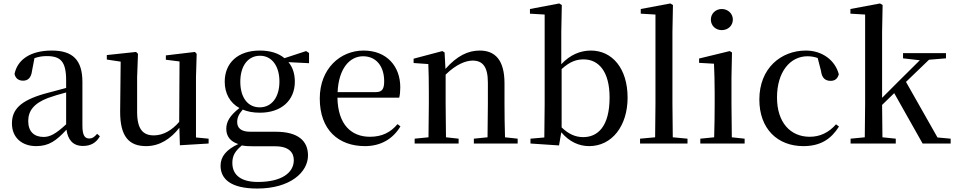

<svg xmlns="http://www.w3.org/2000/svg" viewBox="-20 -829 5514 1109"><path d="M459 14C503 14 535 -3 557 -42L541 -56C524 -36 512 -29 496 -29C470 -29 456 -46 456 -104V-355C456 -483 400 -537 279 -537C158 -537 81 -486 64 -402C69 -377 87 -363 113 -363C140 -363 160 -378 165 -420L179 -493C204 -502 227 -505 250 -505C329 -505 362 -475 362 -365V-321C320 -310 274 -298 235 -287C97 -247 49 -196 49 -116C49 -32 109 15 189 15C263 15 306 -17 364 -80C372 -21 402 14 459 14ZM362 -111C302 -55 268 -38 232 -38C178 -38 143 -68 143 -130C143 -189 176 -232 257 -263C287 -274 324 -285 362 -295Z M1019 10 1185 0V-28L1112 -35V-383L1116 -518L1106 -529L938 -509V-484L1017 -474L1015 -125C973 -76 922 -47 869 -47C807 -47 772 -81 772 -183V-383L777 -518L766 -529L597 -511V-485L677 -473L674 -186C673 -37 728 15 824 15C902 15 966 -27 1016 -91Z M1480 -209C1410 -209 1368 -267 1368 -357C1368 -448 1412 -507 1482 -507C1549 -507 1594 -449 1594 -358C1594 -268 1550 -209 1480 -209ZM1481 -178C1607 -178 1683 -251 1683 -357C1683 -402 1671 -441 1646 -470L1765 -464V-523L1748 -534L1623 -493C1590 -521 1542 -537 1481 -537C1353 -537 1278 -465 1278 -357C1278 -290 1308 -235 1363 -205C1308 -162 1287 -126 1287 -85C1287 -42 1310 -12 1356 3C1288 35 1254 75 1254 128C1254 203 1310 260 1466 260C1656 260 1759 166 1759 69C1759 -15 1702 -68 1573 -68H1426C1372 -68 1350 -90 1350 -124C1350 -151 1360 -170 1382 -196C1410 -184 1443 -178 1481 -178ZM1377 11C1397 15 1419 16 1450 16H1570C1651 16 1677 54 1677 96C1677 169 1607 222 1469 222C1375 222 1322 184 1322 112C1322 69 1339 43 1377 11Z M2088 15C2180 15 2250 -27 2293 -99L2276 -112C2237 -65 2187 -39 2117 -39C2010 -39 1932 -108 1929 -265H2286C2290 -281 2292 -301 2292 -325C2292 -445 2215 -537 2080 -537C1945 -537 1827 -432 1827 -260C1827 -78 1936 15 2088 15ZM1930 -297C1936 -432 1999 -504 2077 -504C2153 -504 2199 -446 2199 -360C2199 -316 2188 -297 2151 -297Z M2795 0H2970V-28L2897 -36C2895 -91 2894 -174 2894 -230V-348C2894 -482 2840 -537 2751 -537C2685 -537 2621 -508 2553 -431L2548 -526L2535 -534L2369 -490V-465L2454 -459C2456 -410 2457 -363 2457 -295V-230L2455 -36L2375 -28V0H2629V-28L2556 -36L2554 -230V-398C2615 -458 2671 -479 2710 -479C2766 -479 2798 -446 2798 -352V-230L2796 -36L2717 -28V0Z M3383 15C3515 15 3605 -102 3605 -265C3605 -434 3516 -537 3393 -537C3333 -537 3273 -513 3222 -458V-644L3225 -800L3210 -809L3041 -777V-750L3126 -745V-230C3126 -175 3125 -92 3124 -35L3044 -28V0L3209 11L3222 -65C3269 -9 3326 15 3383 15ZM3224 -430C3273 -475 3312 -486 3351 -486C3438 -486 3501 -416 3501 -266C3501 -95 3430 -37 3349 -37C3305 -37 3266 -53 3224 -93Z M3763 0H3951V-28L3866 -36L3864 -230V-644L3867 -800L3852 -809L3681 -777V-750L3766 -745V-230L3764 -36L3677 -28V0Z M4149 -655C4184 -655 4213 -680 4213 -716C4213 -751 4184 -777 4149 -777C4114 -777 4086 -751 4086 -716C4086 -680 4114 -655 4149 -655ZM4104 0H4281V-28L4207 -36L4205 -230V-382L4208 -526L4195 -534L4018 -491V-466L4104 -461C4106 -411 4108 -362 4108 -294V-230C4108 -176 4107 -92 4105 -36L4025 -28V0Z M4620 15C4719 15 4780 -25 4826 -98L4809 -111C4767 -63 4716 -39 4657 -39C4545 -39 4468 -122 4468 -266C4468 -414 4544 -504 4644 -504C4664 -504 4683 -501 4703 -494L4722 -420C4727 -378 4747 -362 4778 -362C4802 -362 4818 -374 4825 -400C4804 -481 4729 -537 4635 -537C4492 -537 4366 -436 4366 -254C4366 -84 4472 15 4620 15Z M5196 -492 5293 -481 5181 -370 5075 -264V-644L5078 -800L5063 -809L4892 -777V-750L4977 -745V-230L4975 -36L4893 -28V0H5154V-28L5077 -36L5075 -223L5145 -291L5309 0H5471V-28L5395 -35L5213 -356L5346 -484L5444 -492V-522H5196Z"/></svg>

Font: Noto Serif CJK SC Medium
Style: Regular
Weight: 500
Designer: Ryoko NISHIZUKA 西塚涼子 (kana & ideographs); Frank Grießhammer (Latin, Greek & Cyrillic); Wenlong ZHANG 张文龙 (bopomofo); San
Foundry: Adobe
Version: Version 2.001;hotconv 1.1.0;makeotfexe 2.6.0